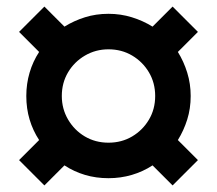

<svg xmlns="http://www.w3.org/2000/svg" viewBox="-20 -642 660 584"><path d="M115 -78 38 -155 99 -216Q80 -245 70 -278.5Q60 -312 60 -350Q60 -387 70 -421Q80 -455 99 -484L38 -545L115 -622L176 -561Q205 -579 238.5 -589.5Q272 -600 310 -600Q347 -600 381 -589.5Q415 -579 444 -561L505 -622L582 -545L521 -484Q539 -455 549.5 -421Q560 -387 560 -350Q560 -312 549.5 -278.5Q539 -245 521 -216L582 -155L505 -78L444 -139Q415 -120 381 -110Q347 -100 310 -100Q272 -100 238.5 -110Q205 -120 176 -139ZM452 -350Q452 -390 433 -422Q414 -454 382 -473Q350 -492 310 -492Q271 -492 238.5 -473Q206 -454 187 -422Q168 -390 168 -350Q168 -311 187 -278.5Q206 -246 238 -227Q270 -208 310 -208Q350 -208 382 -227Q414 -246 433 -278Q452 -310 452 -350Z"/></svg>

Font: Space 7353
Style: Regular
Weight: 400
Designer: Christine Claussen + Ruben Lyon  (Space 7353)
Version: Version 1.000;FEAKit 1.0